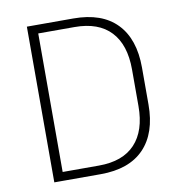

<svg xmlns="http://www.w3.org/2000/svg" viewBox="-74 -707 725 776"><g transform="rotate(-10 288.0 -319.5)"><path d="M277.5 0H112.5V-35.5H276.5Q374.5 -35.5 425 -89.5Q475.5 -143.5 475.5 -244.5V-395Q475.5 -496.5 425 -550.2Q374.5 -604 276.5 -604H111.5V-639H277.5Q394.5 -639 455.5 -576Q516.5 -513 516.5 -395.5V-244Q516.5 -126.5 455.5 -63.2Q394.5 0 277.5 0ZM127.5 0H87V-639H127.5Z"/></g></svg>

Font: Anek Kannada Medium ExtraLight
Style: Regular
Weight: 250
Version: Version 1.003